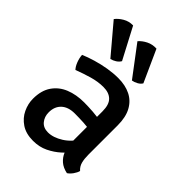

<svg xmlns="http://www.w3.org/2000/svg" viewBox="-220 -837 948 948"><g transform="rotate(45 253.5 -363.5)"><path d="M43.5 -134Q43.5 -191.5 68.8 -228.2Q94 -265 137.2 -282.5Q180.5 -300 235 -300Q262.5 -300 298 -297.5Q333.5 -295 364 -288V-218.5Q337 -225 303.8 -226.8Q270.5 -228.5 241.5 -228.5Q196 -228.5 171 -205.2Q146 -182 146 -141.5Q146 -111 163.5 -89.8Q181 -68.5 213.5 -68.5Q250 -68.5 290.5 -94Q331 -119.5 359 -169L375 -90Q357 -69 330.5 -45Q304 -21 269.2 -4Q234.5 13 190.5 13Q141 13 108.2 -9Q75.5 -31 59.5 -64.8Q43.5 -98.5 43.5 -134ZM460.5 -46Q457 -32 445.8 -16.2Q434.5 -0.5 422 7.5Q390.5 1 371 -16Q351.5 -33 342 -56.8Q332.5 -80.5 330.5 -107V-332.5Q330.5 -379.5 309.2 -400.2Q288 -421 249 -421Q211.5 -421 171.5 -409.5Q131.5 -398 91.5 -382.5Q79.5 -395 71.2 -416.8Q63 -438.5 62 -458.5Q90 -470.5 125.2 -481Q160.5 -491.5 198 -497.8Q235.5 -504 269.5 -504Q319 -504 355.5 -486Q392 -468 412.2 -431Q432.5 -394 432.5 -336.5V-131.5Q432.5 -103.5 438 -82.2Q443.5 -61 460.5 -46ZM137.5 -739.5 223.5 -576Q216.5 -563.5 202.8 -554.8Q189 -546 175 -543L47.5 -694Q61.5 -712.5 85 -726.2Q108.5 -740 137.5 -739.5ZM300 -740 375.5 -573Q368.5 -561 353.8 -553Q339 -545 325.5 -543L207.5 -699.5Q223 -717.5 247 -729.5Q271 -741.5 300 -740Z"/></g></svg>

Font: Signika
Style: Regular
Weight: 400
Designer: Anna Giedry
Foundry: Anna Giedry
Version: Version 2.001